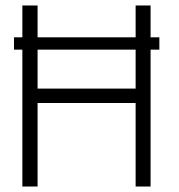

<svg xmlns="http://www.w3.org/2000/svg" viewBox="-20 -680 652 700"><path d="M31 -544H561V-499H31ZM474.5 -304.5H117V0H61.5V-660H117V-357H474.5V-660H529V0H474.5Z"/></svg>

Font: League Spartan Thin Light
Style: Regular
Weight: 300
Version: Version 2.002